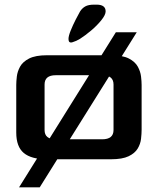

<svg xmlns="http://www.w3.org/2000/svg" viewBox="-20 -686 680 827"><path d="M182 0Q115 0 82.5 -27Q50 -54 50 -115V-320Q50 -335 52.5 -356.5Q55 -378 66.5 -399Q78 -420 105.5 -434Q133 -448 182 -448H458Q508 -448 535 -434Q562 -420 573.5 -399Q585 -378 587.5 -356.5Q590 -335 590 -320V-128Q590 -110 587.5 -88Q585 -66 573 -46Q561 -26 534 -13Q507 0 458 0ZM220 -86H420Q469 -86 469 -126V-322Q469 -362 420 -362H220Q172 -362 172 -322V-126Q172 -86 220 -86ZM62 121 479 -547H569L151 121ZM275 -518Q275 -531 284.5 -554.5Q294 -578 306 -601.5Q318 -625 325 -637Q334 -651 347.5 -658.5Q361 -666 385 -666H396Q435 -666 435 -637Q435 -622 416.5 -599Q398 -576 372.5 -554.5Q347 -533 325 -519Q309 -509 292 -504Q275 -499 275 -518Z"/></svg>

Font: Goldman
Style: Regular
Weight: 400
Designer: Jaikishan Patel
Version: Version 1.000; ttfautohint (v1.8.3)